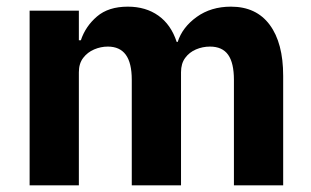

<svg xmlns="http://www.w3.org/2000/svg" viewBox="-20 -557 934 577"><path d="M217 0H69V-525H217V-436H223Q237 -478 271.5 -507.5Q306 -537 364 -537Q418 -537 456 -510Q494 -483 511 -431H514Q528 -475 571 -506Q614 -537 674 -537Q750 -537 790.5 -482.5Q831 -428 831 -329V0H683V-317Q683 -368 665.5 -392.5Q648 -417 611 -417Q589 -417 569 -408.5Q549 -400 536.5 -383Q524 -366 524 -340V0H376V-317Q376 -368 358 -392.5Q340 -417 304 -417Q283 -417 263 -408.5Q243 -400 230 -383Q217 -366 217 -340Z"/></svg>

Font: IBM Plex Sans
Style: Bold
Weight: 700
Designer: Mike Abbink, Paul van der Laan, Pieter van Rosmalen
Foundry: Bold Monday
Version: Version 3.201